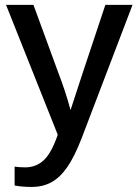

<svg xmlns="http://www.w3.org/2000/svg" viewBox="-20 -548 559 776"><path d="M108.4 207.5Q67.9 207.5 39.1 201.7V125.5Q60.5 128.4 82 128.4Q125.5 128.4 156.7 99.6Q188 70.8 213.4 -3.4L4.4 -528.3H115.2L216.8 -251Q228.5 -221.2 241.7 -181.4Q254.9 -141.6 265.1 -103Q277.3 -141.1 289.1 -176.5Q300.8 -211.9 312.5 -248L405.8 -528.3H515.6L310.5 9.3Q295.4 48.3 280.5 78.1Q265.6 107.9 251.5 127.9Q222.7 169.4 188 188.5Q153.3 207.5 108.4 207.5Z"/></svg>

Font: Arimo Medium
Style: Regular
Weight: 500
Designer: Steve Matteson
Foundry: Monotype Imaging Inc.
Version: Version 1.33